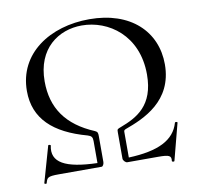

<svg xmlns="http://www.w3.org/2000/svg" viewBox="-76 -719 869 832"><g transform="rotate(-10 358.5 -303.5)"><path d="M657 -133C636 -59 564 -24 434 -19V-132C434 -138 436 -140 443 -143C525 -173 658 -227 658 -390C658 -534 551 -639 369 -639C196 -639 49 -545 49 -379C49 -257 129 -184 275 -144C291 -139 296 -133 296 -116V-19C155 -23 94 -56 110 -129C111 -132 100 -135 99 -131L54 27C53 30 63 33 64 29C71 6 71 0 123 0H311C317 0 322 -11 322 -19V-133C322 -146 321 -152 310 -157C188 -208 132 -290 132 -407C132 -552 230 -618 332 -618C449 -618 574 -533 574 -360C574 -223 497 -183 423 -155C407 -149 406 -149 406 -135V-19C406 -11 416 0 424 0H559C609 0 618 5 615 28C614 32 625 34 626 30L668 -131C670 -135 658 -137 657 -133Z"/></g></svg>

Font: Cormorant Infant Book
Style: Regular
Weight: 500
Designer: Christian Thalmann (Catharsis Fonts)
Version: Version 1.000;PS 002.000;hotconv 1.0.88;makeotf.lib2.5.64775